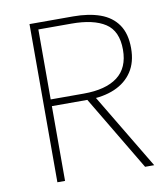

<svg xmlns="http://www.w3.org/2000/svg" viewBox="-76 -725 687 789"><g transform="rotate(-10 267.0 -330.0)"><path d="M100 0V-660H282Q347 -660 394.5 -643Q442 -626 468 -588.5Q494 -551 494 -490Q494 -432 468 -392.5Q442 -353 394.5 -332.5Q347 -312 282 -312H132V0ZM132 -340H270Q362 -340 411 -377Q460 -414 460 -490Q460 -568 411 -600Q362 -632 270 -632H132ZM466 0 274 -322 310 -324 504 0Z"/></g></svg>

Font: Mada ExtraLight
Style: Regular
Weight: 250
Designer: Khaled Hosny
Version: Version 1.5